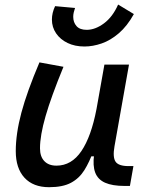

<svg xmlns="http://www.w3.org/2000/svg" viewBox="-20 -796 626 827"><path d="M191.4 10.3Q123 10.3 85.4 -30.5Q47.9 -71.3 47.9 -145Q47.9 -219.7 72 -310.3Q96.2 -400.9 149.9 -527.3L253.4 -508.3Q200.2 -378.9 176.3 -295.7Q152.3 -212.4 152.3 -157.2Q152.3 -121.6 170.9 -102.1Q189.5 -82.5 223.1 -82.5Q288.1 -82.5 330.6 -145.3Q373 -208 395.5 -325.7L386.7 -122.6H354.5L382.3 -146Q365.2 -98.1 343.3 -63Q321.3 -27.8 285.9 -8.8Q250.5 10.3 191.4 10.3ZM516.6 4.9Q463.9 4.9 432.6 -9Q401.4 -22.9 390.1 -52.7Q378.9 -82.5 385.3 -129.9L379.4 -234.9L429.7 -517.6H535.6L473.1 -165.5Q464.8 -118.7 477.8 -99.6Q490.7 -80.6 533.7 -80.6H554.7L539.6 4.9ZM343.8 -595.7Q302.7 -595.7 271.2 -610.8Q239.7 -626 221.7 -652.3Q203.6 -678.7 203.6 -711.9Q203.6 -740.2 217.3 -769.5L303.2 -761.7Q299.8 -752 297.6 -742.4Q295.4 -732.9 295.4 -723.6Q295.4 -699.7 309.6 -683.6Q323.7 -667.5 353.5 -667.5Q390.1 -667.5 427.7 -695.3Q465.3 -723.1 488.8 -776.4L556.6 -735.4Q527.8 -683.6 491.9 -652.8Q456.1 -622.1 418 -608.9Q379.9 -595.7 343.8 -595.7Z"/></svg>

Font: Cascadia Code PL
Style: Italic
Weight: 400
Italic angle: -10°
Monospace: yes
Designer: Aaron Bell
Foundry: Saja Typeworks
Version: Version 2404.023